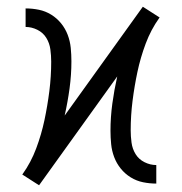

<svg xmlns="http://www.w3.org/2000/svg" viewBox="-20 -545 540 570"><path d="M96 5 85 -2 71 -11 46 -27 47 -28Q72 -63 87.5 -104.5Q103 -146 112 -188.5Q121 -231 126.5 -274.5Q132 -318 132 -362Q132 -380 129.5 -398.5Q127 -417 117.5 -432.5Q108 -448 91 -456.5Q74 -465 56 -465V-520Q76 -520 95.5 -516Q115 -512 132 -501.5Q149 -491 161.5 -475.5Q174 -460 181 -441.5Q188 -423 190 -403Q192 -383 192 -363Q192 -323 186.5 -282.5Q181 -242 172 -202L404 -525L415 -518L429 -509L454 -493L453 -492Q428 -457 412.5 -415.5Q397 -374 388 -331.5Q379 -289 373.5 -245.5Q368 -202 368 -158Q368 -140 370.5 -121.5Q373 -103 382.5 -87.5Q392 -72 409 -63.5Q426 -55 444 -55V0Q424 0 404.5 -4Q385 -8 368 -18.5Q351 -29 338.5 -44.5Q326 -60 319 -78.5Q312 -97 310 -117Q308 -137 308 -157Q308 -197 313.5 -237.5Q319 -278 328 -318Z"/></svg>

Font: Iosevka SS18 Light
Style: Regular
Weight: 300
Monospace: yes
Designer: Belleve Invis
Foundry: Belleve Invis
Version: Version 25.1.1; ttfautohint (v1.8.4)